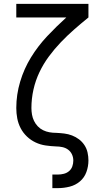

<svg xmlns="http://www.w3.org/2000/svg" viewBox="-20 -755 540 990"><path d="M250 215V145H279Q294 145 309.5 141Q325 137 336.5 127Q348 117 353 102.5Q358 88 358 73Q358 56 351 41Q344 26 331 16.5Q318 7 301.5 3.5Q285 0 269 0Q242 -1 215 -5Q188 -9 163.5 -20.5Q139 -32 119 -51Q99 -70 86.5 -94Q74 -118 69 -144.5Q64 -171 64 -198Q64 -267 84 -334Q104 -401 140 -459.5Q176 -518 223.5 -568.5Q271 -619 322 -665H64V-735H436V-665Q399 -635 363 -603.5Q327 -572 294 -537.5Q261 -503 232.5 -464.5Q204 -426 183.5 -383Q163 -340 152.5 -293Q142 -246 142 -198Q142 -181 145 -164Q148 -147 155.5 -131.5Q163 -116 175 -103.5Q187 -91 202.5 -83.5Q218 -76 235 -73Q252 -70 269 -70H270Q291 -69 311.5 -66.5Q332 -64 351.5 -56.5Q371 -49 387.5 -36.5Q404 -24 415.5 -6.5Q427 11 431.5 31.5Q436 52 436 72Q436 103 425.5 132Q415 161 392 180.5Q369 200 339 207.5Q309 215 279 215Z"/></svg>

Font: Iosevka Fuck
Style: Regular
Weight: 400
Monospace: yes
Designer: Belleve Invis
Foundry: Belleve Invis
Version: Version 28.0.7; ttfautohint (v1.8.3)